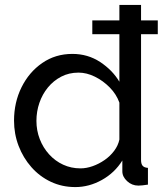

<svg xmlns="http://www.w3.org/2000/svg" viewBox="-20 -750 669 780"><path d="M355 -611V-667H621V-611ZM274 -531Q337 -531 387 -498Q437 -465 465 -418V-730H553V-100Q553 -84 559.5 -76.5Q566 -69 581 -68V0Q556 4 542 4Q516 4 496.5 -14Q477 -32 477 -54V-98Q446 -48 394 -19Q342 10 286 10Q232 10 186.5 -11.5Q141 -33 107.5 -71Q74 -109 55.5 -157.5Q37 -206 37 -260Q37 -334 67.5 -395.5Q98 -457 151.5 -494Q205 -531 274 -531ZM465 -333Q453 -367 426 -394.5Q399 -422 365.5 -438.5Q332 -455 299 -455Q260 -455 228.5 -438.5Q197 -422 174.5 -394.5Q152 -367 140 -332Q128 -297 128 -259Q128 -220 141.5 -185Q155 -150 179.5 -123Q204 -96 236.5 -81Q269 -66 307 -66Q331 -66 356.5 -75Q382 -84 405 -100Q428 -116 444 -137.5Q460 -159 465 -183Z"/></svg>

Font: YasnoRaleway Medium
Style: Regular
Weight: 500
Designer: Matt McInerney, Pablo Impallari, Rodrigo Fuenzalida
Foundry: Matt McInerney, Pablo Impallari, Rodrigo Fuenzalida
Version: Version 4.026